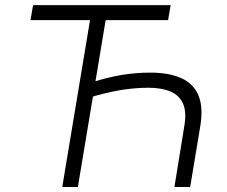

<svg xmlns="http://www.w3.org/2000/svg" viewBox="-20 -748 909 768"><path d="M662.6 -727.5 652.3 -667.5H102.1L112.3 -727.5ZM740.7 0H677.7L716.8 -241.2Q727.1 -298.8 712.4 -332.8Q697.8 -366.7 662.1 -381.8Q626.5 -397 574.2 -397Q545.9 -397 516.8 -394.5Q487.8 -392.1 459 -387Q430.2 -381.8 401.6 -375.2Q373 -368.7 345.7 -359.9L355.5 -421.4Q385.3 -430.2 412.6 -437Q439.9 -443.8 466.8 -448.2Q493.7 -452.6 522 -455.1Q550.3 -457.5 582 -457.5Q655.8 -457.5 704.8 -435.5Q753.9 -413.6 773.9 -366Q793.9 -318.4 780.8 -241.2ZM291.5 0H229L350.1 -727.5H412.6Z"/></svg>

Font: Inter Tight Light
Style: Italic
Weight: 300
Italic angle: -9.39999°
Designer: Rasmus Andersson
Foundry: rsms
Version: Version 3.004